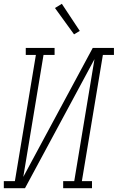

<svg xmlns="http://www.w3.org/2000/svg" viewBox="-54 -986 617 1006"><path d="M-34 0V-37H24L134 -698H81V-735H232V-698H174L68 -59L432 -735H543V-698H485L375 -37H428V0H277V-37H335L441 -676L77 0ZM334 -806 234 -944 270 -966 364 -824Z"/></svg>

Font: Iosevka Slab Extralight
Style: Italic
Weight: 200
Italic angle: -9°
Monospace: yes
Designer: Belleve Invis
Foundry: Belleve Invis
Version: Version 11.1.1; ttfautohint (v1.8.3)